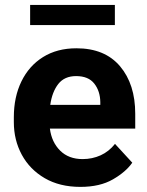

<svg xmlns="http://www.w3.org/2000/svg" viewBox="-20 -729 580 759"><path d="M297.9 9.8Q215.8 9.8 156.7 -24.7Q97.7 -59.1 66.2 -117.2Q34.7 -175.3 34.7 -246.1V-265.6Q34.7 -345.7 64.7 -407.2Q94.7 -468.8 150.1 -503.4Q205.6 -538.1 282.2 -538.1Q394.5 -538.1 454.6 -467Q514.6 -396 514.6 -279.3V-220.7H177.2Q184.1 -167 217.8 -133.5Q251.5 -100.1 306.6 -100.1Q344.7 -100.1 377.7 -115Q410.6 -129.9 434.6 -160.2L502.9 -85.9Q478 -49.8 426.5 -20Q375 9.8 297.9 9.8ZM280.8 -428.2Q234.9 -428.2 210.4 -397Q186 -365.7 178.7 -314.5H376.5V-325.2Q376 -368.7 352.8 -398.4Q329.6 -428.2 280.8 -428.2ZM434.1 -709.5V-629.9H99.1V-709.5Z"/></svg>

Font: Vazirmatn UI
Style: Bold
Weight: 700
Designer: Saber Rastikerdar
Foundry: Saber Rastikerdar
Version: Version 33.003